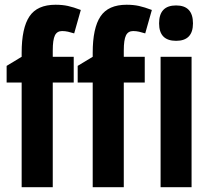

<svg xmlns="http://www.w3.org/2000/svg" viewBox="-20 -785 880 805"><path d="M289.1 -439H201.2V0H70.8V-439H7.8V-508.8L70.8 -546.9V-564Q70.8 -667.5 103.5 -716.3Q136.2 -765.1 212.9 -765.1Q241.7 -765.1 264.9 -760Q288.1 -754.9 318.8 -743.2L291 -645Q277.3 -649.4 265.1 -652.1Q252.9 -654.8 240.2 -654.8Q219.2 -654.8 210.2 -636.5Q201.2 -618.2 201.2 -573.2V-546.9H289.1ZM586.9 -439H499V0H368.7V-439H305.7V-508.8L368.7 -546.9V-564Q368.7 -667.5 401.4 -716.3Q434.1 -765.1 510.7 -765.1Q539.6 -765.1 562.7 -760Q585.9 -754.9 616.7 -743.2L588.9 -645Q575.2 -649.4 563 -652.1Q550.8 -654.8 538.1 -654.8Q517.1 -654.8 508.1 -636.5Q499 -618.2 499 -573.2V-546.9H586.9ZM718.3 -762.2Q789.1 -762.2 789.1 -687Q789.1 -613.8 718.3 -613.8Q647 -613.8 647 -687Q647 -762.2 718.3 -762.2ZM783.2 -546.9V0H653.3V-546.9Z"/></svg>

Font: Open Sans Condensed
Style: Bold
Weight: 700
Width: 3
Designer: Monotype Design Team
Foundry: Monotype Imaging Inc.
Version: Version 3.003; ttfautohint (v1.8.4)